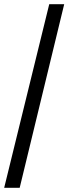

<svg xmlns="http://www.w3.org/2000/svg" viewBox="-20 -780 328 921"><path d="M0 121 216.2 -760H288L74.4 121Z"/></svg>

Font: Noto Serif Hentaigana ExtraLight
Style: Regular
Weight: 200
Designer: Kazuhiro Yamada
Foundry: nipponia
Version: Version 1.000